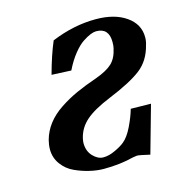

<svg xmlns="http://www.w3.org/2000/svg" viewBox="-77 -516 570 598"><g transform="rotate(-15 208.5 -216.5)"><path d="M380.9 -146 337.9 6.8Q304.7 -1 296.9 -1Q294.9 -1 290.8 -0.2Q286.6 0.5 283.2 1Q239.3 12.2 187 12.2Q166 12.2 142.6 6.8Q119.1 1.5 95.2 -9.3Q71.3 -20 55.7 -41.3Q40 -62.5 40 -89.8Q40 -104 43.9 -119.1Q51.3 -146.5 68.8 -169.2Q86.4 -191.9 113.3 -209.7Q140.1 -227.5 169.2 -240.7Q198.2 -253.9 236.8 -267.1Q272.9 -280.3 289.8 -296.4Q306.6 -312.5 313 -342.8Q314.9 -349.6 314.9 -362.8Q314.9 -408.2 273.9 -408.2Q266.6 -408.2 255.9 -404.1Q245.1 -399.9 230.2 -390.1Q215.3 -380.4 198.7 -359.6Q182.1 -338.9 168 -310.1L105 -313Q121.1 -372.6 139.2 -415Q211.4 -444.8 282.2 -444.8Q342.8 -444.8 379.9 -418.9Q417 -393.1 417 -351.1Q417 -337.9 413.1 -326.2Q401.4 -278.8 367.2 -252.4Q333 -226.1 261.2 -196.8Q207.5 -174.8 181.4 -151.9Q155.3 -128.9 147.9 -96.2Q146 -86.4 146 -82Q146 -55.7 161.6 -39.3Q177.2 -22.9 194.8 -22.9Q212.9 -22.9 232.4 -32.2Q252 -41 264.2 -50.8Q280.8 -64 294.9 -93.3Q309.1 -122.6 315.9 -147Z"/></g></svg>

Font: Linux Libertine G
Style: Bold Italic
Weight: 700
Italic angle: -11.5°
Designer: Philipp H. Poll
Foundry: Philipp H. Poll
Version: Version 4.1.0